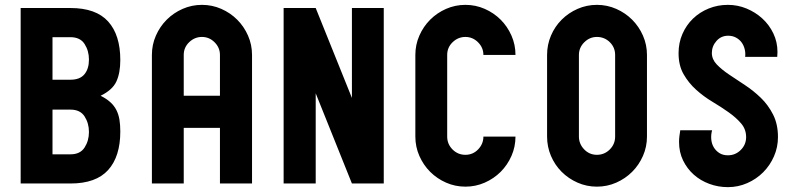

<svg xmlns="http://www.w3.org/2000/svg" viewBox="-20 -755 3286 790"><path d="M65 -722H270Q375 -722 425 -666.5Q475 -611 475 -508Q475 -455 459 -420Q443 -385 394 -361Q418 -349 434 -334.5Q450 -320 459 -302Q468 -284 471.5 -262.5Q475 -241 475 -214Q475 -111 425 -55.5Q375 0 270 0H65ZM270 -120Q310 -120 328 -148Q346 -176 346 -212Q346 -248 328 -276Q310 -304 270 -304H196V-120ZM270 -427Q309 -427 327.5 -449.5Q346 -472 346 -510Q346 -546 328 -574Q310 -602 270 -602H196V-427Z M885 -229H736V0H605V-529Q605 -571 621.5 -608.5Q638 -646 666 -674Q694 -702 731.5 -718.5Q769 -735 811 -735Q853 -735 890.5 -718.5Q928 -702 956 -674Q984 -646 1000.5 -608.5Q1017 -571 1017 -529V0H885ZM885 -361V-529Q885 -559 863 -581Q841 -603 811 -603Q781 -603 758.5 -581.5Q736 -560 736 -529V-361Z M1147 -722H1279L1428 -352V-722H1559V0H1428L1279 -371V0H1147Z M1895 -735Q1937 -735 1974.5 -718.5Q2012 -702 2040 -674Q2068 -646 2084.5 -608.5Q2101 -571 2101 -529H1969Q1969 -559 1947 -581Q1925 -603 1895 -603Q1865 -603 1842.5 -581.5Q1820 -560 1820 -529V-193Q1820 -162 1842 -140Q1864 -118 1895 -118Q1926 -118 1947.5 -140.5Q1969 -163 1969 -193H2101Q2101 -151 2084.5 -113.5Q2068 -76 2040 -48Q2012 -20 1974.5 -3.5Q1937 13 1895 13Q1853 13 1815.5 -3.5Q1778 -20 1750 -48Q1722 -76 1705.5 -113.5Q1689 -151 1689 -193V-529Q1689 -571 1705.5 -608.5Q1722 -646 1750 -674Q1778 -702 1815.5 -718.5Q1853 -735 1895 -735Z M2436 -735Q2478 -735 2515.5 -718.5Q2553 -702 2581 -674Q2609 -646 2625.5 -608.5Q2642 -571 2642 -529V-193Q2642 -151 2625.5 -113.5Q2609 -76 2581 -48Q2553 -20 2515.5 -3.5Q2478 13 2436 13Q2394 13 2356.5 -3.5Q2319 -20 2291 -48Q2263 -76 2247 -113.5Q2231 -151 2231 -193V-529Q2231 -571 2247 -608.5Q2263 -646 2291 -674Q2319 -702 2356.5 -718.5Q2394 -735 2436 -735ZM2511 -529Q2511 -560 2489 -581.5Q2467 -603 2436 -603Q2406 -603 2384 -581Q2362 -559 2362 -529V-193Q2362 -163 2383.5 -140.5Q2405 -118 2436 -118Q2467 -118 2489 -140Q2511 -162 2511 -193Z M2975 -735Q3015 -735 3051.5 -720Q3088 -705 3116.5 -679Q3145 -653 3162 -617.5Q3179 -582 3179 -541L3178 -521H3046Q3048 -537 3044 -553Q3040 -569 3031 -581Q3022 -593 3008 -600.5Q2994 -608 2976 -608Q2947 -608 2928 -586.5Q2909 -565 2909 -537Q2909 -511 2929 -490Q2949 -469 2979.5 -448.5Q3010 -428 3045 -405Q3080 -382 3110.5 -352.5Q3141 -323 3161 -283.5Q3181 -244 3181 -191Q3181 -149 3164.5 -111.5Q3148 -74 3120 -46Q3092 -18 3054.5 -1.5Q3017 15 2975 15Q2935 15 2898.5 1.5Q2862 -12 2834.5 -36.5Q2807 -61 2790.5 -95Q2774 -129 2774 -171Q2774 -183 2775.5 -195Q2777 -207 2779 -219H2910Q2905 -201 2906.5 -182.5Q2908 -164 2916.5 -149.5Q2925 -135 2939.5 -125.5Q2954 -116 2975 -116Q3006 -116 3028 -138Q3050 -160 3050 -191Q3050 -223 3029.5 -247Q3009 -271 2978 -293Q2947 -315 2911 -336.5Q2875 -358 2844 -386Q2813 -414 2792.5 -450Q2772 -486 2772 -536Q2772 -579 2788 -615.5Q2804 -652 2831.5 -678.5Q2859 -705 2896 -720Q2933 -735 2975 -735Z"/></svg>

Font: PostBus
Style: Regular
Weight: 400
Designer: Peter Wiegel
Version: Version 1.001